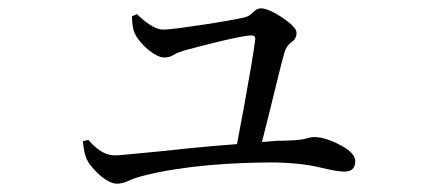

<svg xmlns="http://www.w3.org/2000/svg" viewBox="-20 -482 1040 461"><path d="M297 -443 309 -448C325 -432 351 -411 371 -411C390 -411 429 -417 470 -423C510 -429 549 -436 566 -440C575 -442 582 -446 588 -453C594 -459 600 -462 607 -462C622 -462 652 -446 675 -427C686 -418 692 -410 692 -403C692 -394 688 -386 680 -381C672 -375 666 -367 663 -356C656 -332 643 -278 629 -221C622 -192 615 -166 609 -141C622 -142 634 -143 646 -144C669 -144 702 -145 717 -150C724 -152 730 -153 735 -153C758 -153 792 -139 816 -122C827 -113 833 -104 833 -95C833 -78 824 -70 807 -70C796 -70 776 -73 748 -80C719 -87 684 -91 641 -92C542 -92 424 -85 328 -61C312 -57 299 -53 289 -48C279 -43 269 -41 260 -41C244 -41 222 -57 206 -75C190 -93 183 -102 179 -143L192 -146C209 -127 229 -109 256 -109C265 -109 285 -111 316 -114C346 -117 382 -120 424 -125C465 -129 507 -133 549 -136C560 -192 573 -264 583 -323C588 -352 591 -374 593 -388C593 -394 590 -397 584 -397C572 -397 543 -391 509 -383C475 -375 442 -366 423 -361C414 -358 405 -355 398 -351C391 -346 383 -344 374 -344C353 -344 318 -374 305 -399C298 -412 297 -430 297 -443Z"/></svg>

Font: CJK Symbols
Style: Regular
Weight: 400
Designer: Ryoko NISHIZUKA 西塚涼子 (kana & ideographs); Frank Grießhammer (serif-style Latin); Paul D. Hunt (sans serif–style Latin); 
Foundry: Unicode
Version: Version 2.000;hotconv 1.1.0;makeotfexe 2.6.0